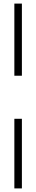

<svg xmlns="http://www.w3.org/2000/svg" viewBox="-20 -930 202 1070"><path d="M60 -910H102V-508H60ZM60 -268H102V120H60Z"/></svg>

Font: Big Shoulders Text SC Thin
Style: Regular
Weight: 100
Designer: Patric King
Foundry: XO Type Co
Version: Version 2.002